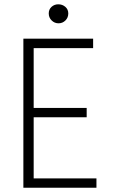

<svg xmlns="http://www.w3.org/2000/svg" viewBox="-20 -882 540 902"><path d="M209 -818.8Q209 -837.9 222.2 -849.9Q235.4 -861.8 253.9 -861.8Q272.9 -861.8 286.9 -849.9Q300.8 -837.9 300.8 -818.8Q300.8 -799.3 287.4 -785.9Q273.9 -772.5 254.9 -772.5Q236.3 -772.5 222.7 -785.9Q209 -799.3 209 -818.8ZM89.8 -700.2H417.5V-655.8H138.2V-375H387.2V-331.1H138.2V-43.9H433.1V0H89.8Z"/></svg>

Font: Selawik Light
Style: Regular
Weight: 300
Designer: Aaron Bell
Foundry: Microsoft Corporation
Version: Version 1.01